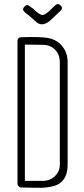

<svg xmlns="http://www.w3.org/2000/svg" viewBox="-20 -913 410 934"><path d="M276 -862Q242 -829 223 -812Q187 -782 159 -804Q155 -807 119 -839L101 -853Q86 -866 97 -879Q110 -895 124 -883L142 -870Q173 -839 188 -840Q197 -841 211 -852Q220 -859 246 -885Q260 -899 273 -888Q288 -875 276 -862ZM101 -33Q101 -33 187 -33Q223 -33 247 -56Q271 -79 271 -112V-450V-451V-611Q271 -647 248 -671Q225 -695 187 -695Q173 -695 146 -695.5Q119 -696 101 -696ZM84 -1Q76 -1 70.5 -6.5Q65 -12 65 -20V-119V-122V-611V-614V-713Q65 -731 84 -732Q174 -735 212 -728.5Q250 -722 274 -698Q309 -663 309 -611V-112Q309 -40 260 -15Q244 -7 221.5 -3.5Q199 0 182.5 0.5Q166 1 132.5 0Q99 -1 84 -1Z"/></svg>

Font: Aaram
Style: Regular
Weight: 400
Designer: Tharique Azeez
Foundry: Tharique Azeez
Version: Version 1.7